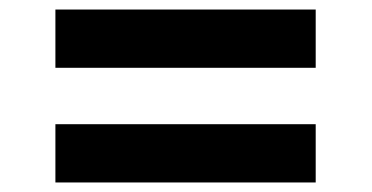

<svg xmlns="http://www.w3.org/2000/svg" viewBox="-20 -557 778 402"><path d="M96 -537C96 -537 96 -415 96 -415C96 -415 641 -415 641 -415C641 -415 641 -537 641 -537C641 -537 96 -537 96 -537ZM96 -297C96 -297 96 -175 96 -175C96 -175 641 -175 641 -175C641 -175 641 -297 641 -297C641 -297 96 -297 96 -297Z"/></svg>

Font: Girnar Poppins
Style: SemiBold
Weight: 500
Designer: Ninad Kale (Devanagari), Jonny Pinhorn (Latin)
Foundry: Indian Type Foundry
Version: ""